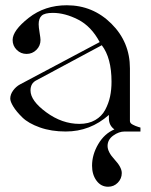

<svg xmlns="http://www.w3.org/2000/svg" viewBox="-20 -500 573 730"><path d="M367 -328 119 -195Q96 -184 96 -156Q96 -117 156 -73Q216 -29 282 -29Q317 -29 342 -43.5Q367 -58 380 -82.5Q393 -107 398.5 -133Q404 -159 404 -189Q404 -280 367 -328ZM234 -480Q333 -480 403.5 -410Q474 -340 474 -240V-40Q474 -36 476.5 -32.5Q479 -29 485 -26Q491 -23 494.5 -21.5Q498 -20 505.5 -17.5Q513 -15 514 -15V0H454Q432 0 410.5 15.5Q389 31 389 55Q389 78 416 107Q443 136 443 158Q443 179 428 194.5Q413 210 391 210Q364 210 347 187Q330 164 330 130Q330 88 353.5 48Q377 8 415 -8Q394 -23 394 -50V-63Q323 0 230 0Q175 0 131.5 -15.5Q88 -31 65 -53.5Q42 -76 30.5 -95Q19 -114 19 -125Q19 -141 30 -156Q41 -171 56 -179L359 -340Q327 -400 277 -425.5Q227 -451 181 -451Q150 -451 138.5 -440.5Q127 -430 127 -408Q127 -397 130.5 -376Q134 -355 134 -348Q134 -326 118.5 -310.5Q103 -295 81 -295Q59 -295 43.5 -310.5Q28 -326 28 -348Q28 -384 89 -432Q150 -480 234 -480Z"/></svg>

Font: kawoszeh
Style: Medium
Weight: 500
Version: Version 000.030